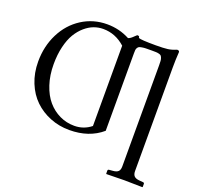

<svg xmlns="http://www.w3.org/2000/svg" viewBox="-142 -810 1170 1141"><g transform="rotate(20 442.5 -239.0)"><path d="M334 -624Q304.2 -624 275.6 -613.5Q247.1 -603 220 -579.6Q192.9 -556.2 172.6 -522.5Q152.3 -488.8 140.1 -438.2Q127.9 -387.7 127.9 -327.1Q127.9 -256.8 147 -199Q166 -141.1 198.5 -103.3Q231 -65.4 274.4 -44.7Q317.9 -23.9 367.2 -23.9Q427.2 -23.9 473.1 -61V-568.8Q412.1 -624 334 -624ZM647.9 -602.1Q624 -602.1 611.3 -601.8Q598.6 -601.6 586.4 -599.4Q574.2 -597.2 569.1 -594.5Q564 -591.8 559.8 -585.2Q555.7 -578.6 554.9 -570.8Q554.2 -563 554.2 -549.8V-60.1Q473.1 9.8 348.1 9.8Q283.7 9.8 226.8 -12.9Q169.9 -35.6 127.7 -76.2Q85.4 -116.7 60.8 -177.2Q36.1 -237.8 36.1 -310.1Q36.1 -406.7 76.2 -486.6Q116.2 -566.4 187.7 -612.3Q259.3 -658.2 347.2 -658.2Q424.3 -658.2 490.2 -623Q498 -625.5 505.9 -631.1Q513.7 -636.7 524.4 -647.5L536.1 -658.2Q544.9 -658.2 547.9 -655.8Q550.8 -653.3 550.8 -646Q564.9 -639.2 659.2 -639.2Q709 -639.2 734.6 -642.6Q760.3 -646 788.1 -658.2Q803.2 -658.2 803.2 -647.9Q799.8 -599.1 799.8 -551.8V105Q799.8 126 809.8 136.5Q819.8 147 842.8 148.9L867.2 150.9Q875 151.9 875 159.2V178.2L873 180.2Q796.9 178.2 757.8 178.2L646 180.2L644 178.2V159.2Q644 151.9 651.9 150.9L675.8 148.9Q699.7 147 709.5 136.7Q719.2 126.5 719.2 105V-533.2Q719.2 -550.8 718.5 -561.5Q717.8 -572.3 714.4 -580.6Q710.9 -588.9 707.3 -592.8Q703.6 -596.7 693.8 -599.1Q684.1 -601.6 675 -601.8Q666 -602.1 647.9 -602.1Z"/></g></svg>

Font: Linux Libertine G
Style: Regular
Weight: 400
Designer: Philipp H. Poll
Foundry: Philipp H. Poll
Version: Version 4.7.5